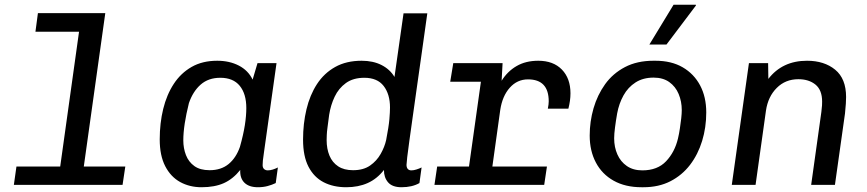

<svg xmlns="http://www.w3.org/2000/svg" viewBox="-20 -776 3640 806"><path d="M222 0 311.8 -642.8H128.8L139.2 -721H422L321 0ZM38.2 0 49 -76.8H506L494.5 0Z M826.2 10Q776 10 736.2 -11.9Q696.5 -33.8 673.5 -78.5Q650.5 -123.2 650.5 -190.8Q650.5 -258.8 665.1 -318.6Q679.8 -378.5 709.5 -423.9Q739.2 -469.2 784.5 -495.1Q829.8 -521 892 -521Q943 -521 982.4 -500.8Q1021.8 -480.5 1040.5 -441.8L1061 -511H1140.8L1088.5 -139.2Q1084.5 -113 1083.5 -101.8Q1082.5 -90.5 1082.5 -82.8Q1082.5 -72 1088.6 -66.4Q1094.8 -60.8 1104 -60.8Q1113.5 -60.8 1124.6 -64.1Q1135.8 -67.5 1146.5 -73L1137.5 -7.5Q1122 0 1103.4 5Q1084.8 10 1062.5 10Q1025.5 10 1006.1 -9Q986.8 -28 988.5 -62.5Q957.8 -24.2 919.4 -7.1Q881 10 826.2 10ZM859.8 -61.5Q908.2 -61.5 939.8 -87.5Q971.2 -113.5 987.2 -159.5Q1001.5 -210.2 1007.8 -250.1Q1014 -290 1014 -322.5Q1014 -382 986.4 -415.8Q958.8 -449.5 904.8 -449.5Q855 -449.5 822.4 -420.9Q789.8 -392.2 773 -343Q761.5 -297 755.5 -257.8Q749.5 -218.5 749.5 -186.5Q749.5 -153.8 760.6 -125Q771.8 -96.2 795.9 -78.9Q820 -61.5 859.8 -61.5Z M1433.5 10Q1379.2 10 1338.6 -11Q1298 -32 1275.1 -76Q1252.2 -120 1252.2 -190Q1252.2 -257 1266.5 -317Q1280.8 -377 1310.6 -422.9Q1340.5 -468.8 1387.2 -494.9Q1434 -521 1498 -521Q1546.2 -521 1581.6 -503Q1617 -485 1636 -453L1674 -720H1773.8Q1762 -635.5 1751 -557.5Q1740 -479.5 1730.2 -410.8Q1720.5 -342 1712.5 -285Q1704.5 -228 1698.5 -185.2Q1692.5 -142.5 1689.5 -116.5Q1686.5 -90.5 1686.5 -84Q1686.5 -72.8 1691.8 -66.8Q1697 -60.8 1707 -60.8Q1716.5 -60.8 1728.1 -64.5Q1739.8 -68.2 1749.8 -73L1740.8 -7.5Q1710 10 1665.5 10Q1627 10 1609.2 -10.5Q1591.5 -31 1591.8 -62.5Q1562.8 -25.2 1523.5 -7.6Q1484.2 10 1433.5 10ZM1462.2 -61.5Q1505.5 -61.5 1533.5 -81Q1561.5 -100.5 1578 -129.8Q1594.5 -159 1601 -188Q1612 -244.8 1614.6 -275.4Q1617.2 -306 1617.2 -324.8Q1617.2 -380.5 1590.6 -415Q1564 -449.5 1509.2 -449.5Q1462.8 -449.5 1432.1 -427.4Q1401.5 -405.2 1384.9 -370Q1368.2 -334.8 1361.8 -294.2Q1357.5 -261.5 1354.9 -241.6Q1352.2 -221.8 1351.8 -209.5Q1351.2 -197.2 1351.2 -188Q1351.2 -151.2 1363.1 -122.6Q1375 -94 1399.5 -77.8Q1424 -61.5 1462.2 -61.5Z M1938 0 1998.8 -432.8H1870L1882.8 -511H2089.8L2085.8 -437Q2110.2 -476.5 2148.8 -498.8Q2187.2 -521 2239.5 -521Q2302.8 -521 2338.8 -483.9Q2374.8 -446.8 2374.8 -384.2Q2374.8 -368.8 2372.5 -352.4Q2370.2 -336 2366 -319.8H2279.8Q2281.8 -329.8 2282.6 -337.1Q2283.5 -344.5 2283.5 -350.5Q2283.5 -442.8 2196.5 -442.8Q2151.2 -442.8 2120 -407.8Q2088.8 -372.8 2080 -314.5L2036.2 0ZM1803.8 0 1815.2 -76.8H2276L2264.5 0Z M2673.2 10Q2605 10 2556.1 -17.4Q2507.2 -44.8 2481.4 -93.8Q2455.5 -142.8 2455.5 -207Q2455.5 -265.5 2471.6 -321.4Q2487.8 -377.2 2520.2 -422.5Q2552.8 -467.8 2603.6 -494.4Q2654.5 -521 2723 -521H2731.5Q2798.5 -521 2845.9 -493.5Q2893.2 -466 2919 -417.5Q2944.8 -369 2944.8 -304Q2944.8 -241 2927.5 -184.4Q2910.2 -127.8 2876.8 -84Q2843.2 -40.2 2794.2 -15.1Q2745.2 10 2681 10ZM2676.5 -60.8Q2740 -60.8 2776.2 -99.1Q2812.5 -137.5 2826 -194.2Q2831 -215.2 2834.2 -237.5Q2837.5 -259.8 2839.8 -279.6Q2842 -299.5 2842 -313.8Q2842 -350.2 2828.9 -381.5Q2815.8 -412.8 2789.5 -431.5Q2763.2 -450.2 2723.8 -450.2Q2679.5 -450.2 2647.9 -429.9Q2616.2 -409.5 2597.4 -375.5Q2578.5 -341.5 2570.8 -300Q2565.2 -268 2561.8 -241.1Q2558.2 -214.2 2558.2 -195.2Q2558.2 -158 2571.8 -127.6Q2585.2 -97.2 2611.6 -79Q2638 -60.8 2676.5 -60.8ZM2706 -589 2807.5 -756H2901L2901.5 -753L2777.8 -589Z M3052 0 3124 -511H3204.5L3205.5 -444.8Q3234.5 -482.5 3275.1 -501.8Q3315.8 -521 3367.8 -521Q3440.2 -521 3486 -483.4Q3531.8 -445.8 3531.8 -368.8Q3531.8 -359 3530.8 -340.8Q3529.8 -322.5 3527.2 -299.5L3485 0H3385.2L3428 -306Q3430.2 -322 3430.8 -333.8Q3431.2 -345.5 3431.2 -349.5Q3431.2 -398 3403.4 -420.8Q3375.5 -443.5 3331.5 -443.5Q3277.2 -443.5 3240.8 -407Q3204.2 -370.5 3195.5 -312L3151.8 0Z"/></svg>

Font: Chivo Mono Medium
Style: Italic
Weight: 500
Italic angle: -8.05°
Monospace: yes
Designer: Hector Gatti
Foundry: Omnibus-Type
Version: Version 1.008